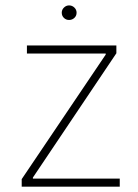

<svg xmlns="http://www.w3.org/2000/svg" viewBox="-20 -701 519 721"><path d="M61.5 -28.3 377 -496.1V-500H81.1V-530.3H417V-501L103.5 -34.2V-30.3H429.7V0H61.5ZM211.9 -653.3Q211.9 -664.6 220.2 -672.6Q228.5 -680.7 239.3 -680.7Q251 -680.7 259.3 -672.6Q267.6 -664.6 267.6 -653.3Q267.6 -641.6 259.3 -633.8Q251 -626 239.3 -626Q228 -626 220 -633.8Q211.9 -641.6 211.9 -653.3Z"/></svg>

Font: Pretendard JP Thin
Style: Regular
Weight: 100
Designer: Base glyphs from Inter by Rasmus Andersson; Hangeul glyphs from Noto Sans CJK(Source Han Sans) by Jang Soo-young and Kan
Foundry: Kil Hyung-jin
Version: Version 1.309